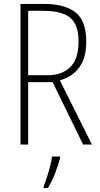

<svg xmlns="http://www.w3.org/2000/svg" viewBox="-20 -734 507 975"><path d="M203 -714Q308 -714 363 -671.5Q418 -629 418 -522Q418 -441 383.5 -393Q349 -345 284 -326L447 0H402L247 -317H123V0H84V-714ZM200 -679H123V-352H223Q294 -352 336.5 -393Q379 -434 379 -523Q379 -608 337 -643.5Q295 -679 200 -679ZM285 70Q275 105 259.5 146.5Q244 188 223 221H202V212Q209 195 218 167Q227 139 234.5 110Q242 81 244 61H285Z"/></svg>

Font: Noto Sans Gujarati UI Condensed ExtraLight
Style: Regular
Weight: 200
Width: 3
Designer: Jelle Bosma - Monotype Design Team, Universal Thirst
Foundry: Monotype Imaging Inc.
Version: Version 2.106; ttfautohint (v1.8.4.7-5d5b)